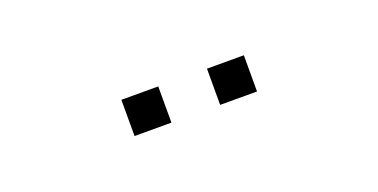

<svg xmlns="http://www.w3.org/2000/svg" viewBox="-20 -787 540 274"><g transform="rotate(-20 250.0 -650.5)"><path d="M287 -623V-678H343V-623ZM157 -623V-678H213V-623Z"/></g></svg>

Font: Nunito Sans 12pt ExtraLight Condensed
Style: Regular
Weight: 200
Width: 3
Version: Version 3.101;gftools[0.9.27]